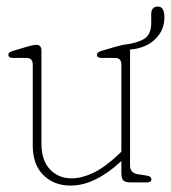

<svg xmlns="http://www.w3.org/2000/svg" viewBox="-20 -568 532 598"><path d="M82 -115V-366.5Q82 -387.5 63 -387.5H20.5Q6 -387.5 6 -397.5Q6 -405.5 20 -409.5L67.5 -423.5Q85 -428.5 92.5 -428.5Q109 -428.5 109 -410.5V-122.5Q109 -68.5 135.5 -40.5Q162 -12.5 203.5 -12.5Q234.5 -12.5 270.8 -29.8Q307 -47 348.5 -86.5L358 -95.5V-366.5Q358 -387.5 339 -387.5H296.5Q282 -387.5 282 -397.5Q282 -405.5 296 -409.5L343.5 -423.5Q356.5 -427 362.5 -428Q364 -428.5 365.5 -428.5Q409.5 -434 430.2 -447.8Q451 -461.5 451 -496V-524Q451 -547.5 472 -547.5Q492 -547.5 492 -514Q492 -473.5 463.2 -445.8Q434.5 -418 385 -413.5V-410.5V-52Q385 -28.5 411 -25L437.5 -21Q451.5 -19 451.5 -9Q451.5 0 437.5 0H385.5Q370 0 364 -6Q358 -12 358 -30V-66.5Q319 -30 279.2 -10Q239.5 10 199.5 10Q148.5 10 115.2 -22.5Q82 -55 82 -115Z"/></svg>

Font: Fraunces 144pt SuperSoft Thin
Style: Regular
Weight: 100
Version: Version 1.000;[0bf87f6ff]